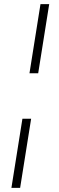

<svg xmlns="http://www.w3.org/2000/svg" viewBox="-20 -725 284 925"><path d="M122 -372 175 -705H217L164 -372ZM35 180 88 -153H130L77 180Z"/></svg>

Font: Nunito Sans 12pt ExtraLight 12pt ExtraLight
Style: Italic
Weight: 250
Italic angle: -9°
Version: Version 3.101;gftools[0.9.27]